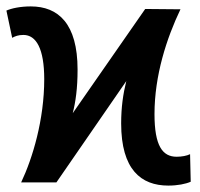

<svg xmlns="http://www.w3.org/2000/svg" viewBox="-21 -569 625 599"><path d="M45 0H155L373 -316C363 -276 357 -234 357 -184C357 -40 419 10 504 10C533 10 558 5 574 -2L572 -88C562 -83 546 -80 530 -80C486 -80 461 -114 461 -213C461 -334 499 -450 542 -540L432 -541L206 -216C215 -252 221 -293 221 -352C221 -495 161 -549 75 -549C42 -549 15 -543 -1 -536L17 -451C26 -456 36 -460 52 -460C92 -460 117 -417 117 -322C117 -196 81 -76 45 0Z"/></svg>

Font: Noto Sans UI SemiCondensed Medium
Style: Regular
Weight: 500
Width: 4
Designer: Monotype Design Team
Foundry: Monotype Imaging Inc.
Version: Version 1.901